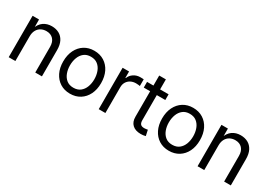

<svg xmlns="http://www.w3.org/2000/svg" viewBox="6 -1421 3049 2179"><g transform="rotate(30 1530.5 -331.0)"><path d="M162.6 -324.2V0H75.2V-542.5H159.7L160.2 -411.1H146.5Q171.4 -485.8 217.5 -517.8Q263.7 -549.8 325.2 -549.8Q380.4 -549.8 421.9 -527.1Q463.4 -504.4 487.1 -458.7Q510.7 -413.1 510.7 -343.8V0H423.3V-336.4Q423.3 -399.9 390.4 -435.3Q357.4 -470.7 300.3 -470.7Q261.2 -470.7 230 -453.9Q198.7 -437 180.7 -404.3Q162.6 -371.6 162.6 -324.2Z M882.3 11.7Q808.6 11.7 752.9 -23.4Q697.3 -58.6 666 -121.6Q634.8 -184.6 634.8 -268.1Q634.8 -353 666 -416.3Q697.3 -479.5 752.9 -514.6Q808.6 -549.8 882.3 -549.8Q957 -549.8 1012.9 -514.6Q1068.8 -479.5 1099.9 -416.3Q1130.9 -353 1130.9 -268.1Q1130.9 -184.6 1099.9 -121.6Q1068.8 -58.6 1012.9 -23.4Q957 11.7 882.3 11.7ZM882.3 -66.4Q937 -66.4 972.4 -94.2Q1007.8 -122.1 1025.1 -168Q1042.5 -213.9 1042.5 -268.1Q1042.5 -322.8 1025.1 -369.1Q1007.8 -415.5 972.4 -443.6Q937 -471.7 882.3 -471.7Q828.6 -471.7 793.5 -443.6Q758.3 -415.5 741 -369.4Q723.6 -323.2 723.6 -268.1Q723.6 -213.9 741 -168Q758.3 -122.1 793.5 -94.2Q828.6 -66.4 882.3 -66.4Z M1254.9 0V-542.5H1339.4V-459H1344.7Q1359.9 -500 1397.7 -525.1Q1435.5 -550.3 1484.4 -550.3Q1494.6 -550.3 1507.6 -549.8Q1520.5 -549.3 1527.8 -548.8V-460.9Q1523.9 -461.9 1508.5 -463.9Q1493.2 -465.8 1475.6 -465.8Q1437.5 -465.8 1407.2 -450Q1377 -434.1 1359.6 -405.5Q1342.3 -377 1342.3 -338.9V0Z M1857.4 -542.5V-467.8H1575.2V-542.5ZM1658.7 -673.8H1746.1V-139.6Q1746.1 -104 1760.5 -87.6Q1774.9 -71.3 1809.6 -71.3Q1817.9 -71.3 1830.8 -73Q1843.8 -74.7 1854.5 -76.7L1870.6 -2.4Q1857.4 2 1840.3 3.9Q1823.2 5.9 1806.6 5.9Q1736.3 5.9 1697.5 -30.5Q1658.7 -66.9 1658.7 -132.8Z M2177.7 11.7Q2104 11.7 2048.3 -23.4Q1992.7 -58.6 1961.4 -121.6Q1930.2 -184.6 1930.2 -268.1Q1930.2 -353 1961.4 -416.3Q1992.7 -479.5 2048.3 -514.6Q2104 -549.8 2177.7 -549.8Q2252.4 -549.8 2308.3 -514.6Q2364.3 -479.5 2395.3 -416.3Q2426.3 -353 2426.3 -268.1Q2426.3 -184.6 2395.3 -121.6Q2364.3 -58.6 2308.3 -23.4Q2252.4 11.7 2177.7 11.7ZM2177.7 -66.4Q2232.4 -66.4 2267.8 -94.2Q2303.2 -122.1 2320.6 -168Q2337.9 -213.9 2337.9 -268.1Q2337.9 -322.8 2320.6 -369.1Q2303.2 -415.5 2267.8 -443.6Q2232.4 -471.7 2177.7 -471.7Q2124 -471.7 2088.9 -443.6Q2053.7 -415.5 2036.4 -369.4Q2019 -323.2 2019 -268.1Q2019 -213.9 2036.4 -168Q2053.7 -122.1 2088.9 -94.2Q2124 -66.4 2177.7 -66.4Z M2637.7 -324.2V0H2550.3V-542.5H2634.8L2635.3 -411.1H2621.6Q2646.5 -485.8 2692.6 -517.8Q2738.8 -549.8 2800.3 -549.8Q2855.5 -549.8 2897 -527.1Q2938.5 -504.4 2962.2 -458.7Q2985.8 -413.1 2985.8 -343.8V0H2898.4V-336.4Q2898.4 -399.9 2865.5 -435.3Q2832.5 -470.7 2775.4 -470.7Q2736.3 -470.7 2705.1 -453.9Q2673.8 -437 2655.8 -404.3Q2637.7 -371.6 2637.7 -324.2Z"/></g></svg>

Font: Inter 16pt
Style: Regular
Weight: 400
Version: Version 4.001;git-66647c0bb